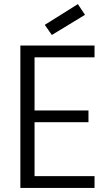

<svg xmlns="http://www.w3.org/2000/svg" viewBox="-20 -924 543 944"><path d="M444.8 -642.1H149.9V-380.9H415V-323.2H149.9V-58.1H444.8V0H80.1V-700.2H444.8ZM200.2 -801.8 362.8 -903.8 397.9 -851.1 234.9 -752Z"/></svg>

Font: PoppinsZ Light
Style: Regular
Weight: 300
Designer: Ninad Kale (Devanagari), Jonny Pinhorn (Latin)
Foundry: Indian Type Foundry
Version: Version 3.002;FEAKit 1.0